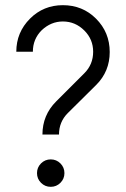

<svg xmlns="http://www.w3.org/2000/svg" viewBox="-20 -711 486 742"><path d="M43 -511Q43 -586 96 -639Q148 -691 223 -691Q299 -691 351 -639Q404 -586 404 -510Q404 -435 352 -383L242 -274Q208 -240 208 -191H144Q144 -266 197 -319L306 -428Q340 -462 340 -511Q340 -559 306 -593Q271 -628 223 -628Q177 -628 141 -594Q107 -560 107 -511ZM138.5 -79.5Q154 -95 176 -95Q198 -95 213.5 -79.5Q229 -64 229 -42Q229 -20 213.5 -4.5Q198 11 176 11Q154 11 138.5 -4.5Q123 -20 123 -42Q123 -64 138.5 -79.5Z"/></svg>

Font: Timtura
Style: Regular
Weight: 400
Version: Version 1.0